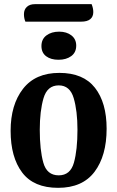

<svg xmlns="http://www.w3.org/2000/svg" viewBox="-20 -880 563 922"><path d="M492 -262Q492 -132 434 -55Q376 22 259 22Q142 22 86.5 -51.5Q31 -125 31 -252Q31 -377 90.5 -453.5Q150 -530 265 -530Q380 -530 436 -458.5Q492 -387 492 -262ZM352 -257Q352 -347 334 -408.5Q316 -470 262 -470Q207 -470 189 -408.5Q171 -347 171 -257Q171 -160 188 -99Q205 -38 262 -38Q318 -38 335 -99Q352 -160 352 -257ZM428 -822Q428 -800 413.5 -788Q399 -776 370 -776H102Q95 -792 95 -812Q95 -834 109 -847Q123 -860 147 -860H420Q428 -840 428 -822ZM346 -661Q346 -628 322 -610.5Q298 -593 261 -593Q224 -593 201.5 -610Q179 -627 179 -659Q179 -692 203 -710Q227 -728 264 -728Q300 -728 323 -710Q346 -692 346 -661Z"/></svg>

Font: Sansita Medium
Style: Regular
Weight: 500
Designer: Pablo Cosgaya
Foundry: Omnibus-Type
Version: Version 1.006